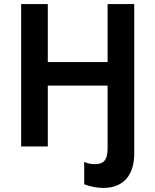

<svg xmlns="http://www.w3.org/2000/svg" viewBox="-20 -720 764 944"><path d="M509 8C509 65 492 87 446 87C427 87 411 84 394 76V186C421 197 457 204 488 204C587 204 640 141 640 35V-700H509V-415H215V-700H84V0H215V-299H509Z"/></svg>

Font: Fixel Display SemiBold
Style: Regular
Weight: 600
Designer: AlfaBravo + MacPaw
Foundry: Kyrylo Tkachov, Marchela Mozhyna, Serhii Makarenko, Maria Weinstein, Zakhar Kryvoshyya
Version: Version 1.211